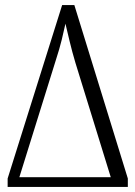

<svg xmlns="http://www.w3.org/2000/svg" viewBox="-20 -734 532 754"><path d="M10 0V-33L224 -714H272L482 -33V0ZM56 -38H415L276 -488Q263 -532 253.5 -571.5Q244 -611 237 -641Q231 -613 222.5 -578Q214 -543 199 -497Z"/></svg>

Font: Noto Serif ExtraCondensed Light
Style: Regular
Weight: 300
Width: 2
Designer: Monotype Design Team
Foundry: Monotype Imaging Inc.
Version: Version 2.014; ttfautohint (v1.8.4.7-5d5b)